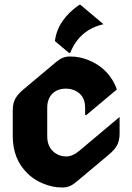

<svg xmlns="http://www.w3.org/2000/svg" viewBox="-20 -787 562 816"><path d="M316.9 -766.6Q316.9 -766.6 321.8 -766.6L419.9 -684.1Q317.4 -660.6 278.3 -562H273.4L213.4 -612.3Q224.1 -701.7 316.9 -766.6ZM247.1 9.8Q221.7 9.8 204.1 5.9Q139.6 -8.8 98.1 -48.8Q34.2 -109.9 34.2 -208.5V-318.4Q34.2 -349.6 46.4 -370.1Q57.1 -388.2 81.1 -408.2L220.2 -524.9Q246.6 -546.9 275.4 -546.9Q300.8 -546.9 318.4 -543Q382.3 -528.3 424.3 -488.3Q460.9 -453.1 476.6 -406.7L346.7 -297.9H341.8V-328.6Q341.8 -368.7 317.9 -389.6Q293.9 -410.2 259.8 -410.2Q224.6 -410.2 203.6 -389.6Q180.7 -368.2 180.7 -328.6V-208.5Q180.7 -168 204.3 -145Q228 -122.1 262.2 -122.1Q288.6 -122.1 318.8 -147.5L488.3 -290V-218.8Q488.3 -188.5 476.1 -167Q466.3 -149.9 441.4 -128.9L302.2 -12.2Q275.9 9.8 247.1 9.8Z"/></svg>

Font: Gothica
Style: Bold
Weight: 700
Designer: Wojciech Kalinowski "wmk69" (wmk69@o2.pl)
Foundry: Wojciech Kalinowski "wmk69" (wmk69@o2.pl)
Version: Version 2.1.0; 2021-05-14